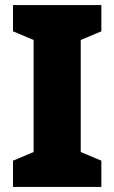

<svg xmlns="http://www.w3.org/2000/svg" viewBox="-20 -734 448 754"><path d="M378 0H31V-103L112 -137V-577L31 -611V-714H378V-611L297 -577V-137L378 -103Z"/></svg>

Font: Noto Sans Lao UI SemCond Blk
Style: Regular
Weight: 900
Width: 4
Designer: Monotype Design Team
Foundry: Monotype Imaging Inc.
Version: Version 2.000; ttfautohint (v1.8.4.7-5d5b)